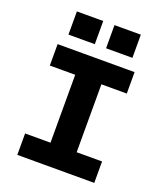

<svg xmlns="http://www.w3.org/2000/svg" viewBox="-163 -1028 976 1137"><g transform="rotate(20 325.0 -459.5)"><path d="M242 0V-698H407V0ZM82 -698H567V-563H82ZM82 -135H567V0H82ZM360 -773V-919H526V-773ZM123 -773V-919H289V-773Z"/></g></svg>

Font: Azeret Mono
Style: Bold
Weight: 700
Designer: Martin Vácha
Foundry: Displaay
Version: Version 1.002